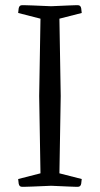

<svg xmlns="http://www.w3.org/2000/svg" viewBox="-20 -720 385 740"><path d="M65 0Q54 0 52 -12.5Q50 -25 50 -30L136 -52L131 -350L136 -648L50 -670Q50 -675 52 -687.5Q54 -700 65 -700Q65 -700 73.5 -700Q82 -700 106 -699Q130 -698 177 -696Q224 -698 245.5 -699Q267 -700 273.5 -700Q280 -700 280 -700Q291 -700 293 -687.5Q295 -675 295 -670L209 -648L214 -350L209 -52L295 -30Q295 -25 293 -12.5Q291 0 280 0Q280 0 273.5 0Q267 0 245.5 -1Q224 -2 177 -4Q130 -2 106 -1Q82 0 73.5 0Q65 0 65 0Z"/></svg>

Font: Mate
Style: Regular
Weight: 400
Designer: Eduardo Rodriguez Tunni
Foundry: Eduardo Rodriguez Tunni
Version: Version 1.003; ttfautohint (v1.8.4.7-5d5b);gftools[0.9.24]